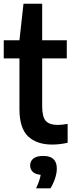

<svg xmlns="http://www.w3.org/2000/svg" viewBox="-20 -760 390 1022"><path d="M258 9.5Q175.5 9.5 129.5 -34.2Q83.5 -78 83.5 -179.5V-449H0V-545.5H83.5L105 -740H204.5V-545.5H335.5V-449H204.5V-194Q204.5 -137.5 224 -116.2Q243.5 -95 288 -95Q299.5 -95 312.2 -96.5Q325 -98 340 -100.5V0Q322.5 4 300.8 6.8Q279 9.5 258 9.5ZM172 242.5Q192 200.5 196.5 170.5Q168 168 154.2 154.5Q140.5 141 140.5 120.5Q140.5 97.5 157.8 83.8Q175 70 210.5 70Q282.5 70 282.5 137Q282.5 161.5 272.8 190.5Q263 219.5 248.5 242.5Z"/></svg>

Font: Encode Sans Condensed Condensed SemiBold
Style: Regular
Weight: 600
Width: 3
Designer: Multiple Designers
Foundry: Impallari Type
Version: Version 3.000; ttfautohint (v1.8.3) -l 8 -r 50 -G 200 -x 14 